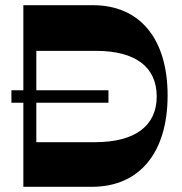

<svg xmlns="http://www.w3.org/2000/svg" viewBox="-20 -720 702 740"><path d="M24 -324H70V0H334C518 0 626 -132 626 -352C626 -572 518 -700 338 -700H70V-372H24ZM120 -172V-324H398V-372H120V-524H350C502 -524 584 -462 584 -348C584 -236 502 -172 346 -172Z"/></svg>

Font: Ribes
Style: Bold
Weight: 900
Designer: Luigi Gorlero
Foundry: Collletttivo
Version: Version 2.100;Glyphs 3.1.2 (3151)